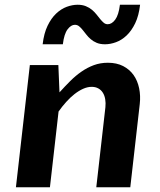

<svg xmlns="http://www.w3.org/2000/svg" viewBox="-20 -793 677 813"><path d="M106.4 -517.6H227.1L231.9 -401.9Q254.4 -426.8 277.3 -449.7Q300.3 -472.7 325 -489.7Q349.6 -506.8 377.2 -517.1Q404.8 -527.3 437 -527.3Q474.1 -527.3 501.5 -513.2Q528.8 -499 545.7 -475.1Q562.5 -451.2 569.1 -419.4Q575.7 -387.7 571.8 -352.5L531.7 0H387.7L426.3 -338.9Q428.2 -356.9 425.5 -372.8Q422.9 -388.7 415.5 -400.4Q408.2 -412.1 396.2 -418.7Q384.3 -425.3 368.2 -425.3Q350.6 -425.3 332 -417Q313.5 -408.7 295.4 -394.5Q277.3 -380.4 260.3 -361.3Q243.2 -342.3 228 -320.8L191.4 0H47.4ZM424.8 -605.5Q404.3 -605.5 389.6 -611.6Q375 -617.7 364.3 -627Q353.5 -636.2 345.5 -646.7Q337.4 -657.2 329.8 -666.5Q322.3 -675.8 314.7 -681.9Q307.1 -688 296.9 -688Q280.8 -688 266.1 -668.7Q251.5 -649.4 246.1 -605.5H160.6Q166 -651.9 181.4 -683.8Q196.8 -715.8 217.8 -735.6Q238.8 -755.4 262.7 -764.2Q286.6 -772.9 308.6 -772.9Q328.6 -772.9 343.5 -766.8Q358.4 -760.7 369.4 -751.5Q380.4 -742.2 388.7 -731.7Q397 -721.2 404.5 -711.9Q412.1 -702.6 419.4 -696.5Q426.8 -690.4 436 -690.4Q453.6 -690.4 468 -710Q482.4 -729.5 487.8 -772.9H573.2Q567.9 -726.6 552.5 -694.6Q537.1 -662.6 516.1 -642.8Q495.1 -623 471.2 -614.3Q447.3 -605.5 424.8 -605.5Z"/></svg>

Font: Proza Libre
Style: SemiBold Italic
Weight: 600
Designer: Jasper de Waard
Foundry: Jasper de Waard
Version: Version 1.000; ttfautohint (v1.4.1.8-43bc)